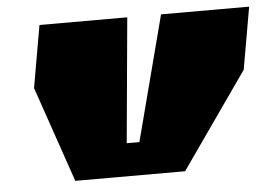

<svg xmlns="http://www.w3.org/2000/svg" viewBox="-43 -579 890 634"><g transform="rotate(-5 402.0 -261.5)"><path d="M182 0 73 -317 109 -523H400L362 -109H404L512 -523H804L768 -317L546 0Z"/></g></svg>

Font: Tomorrow ExtraBold
Style: Italic
Weight: 800
Italic angle: -10°
Designer: Tony de Marco, Monica Rizzolli
Foundry: Just in Type
Version: Version 2.002